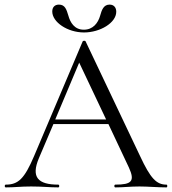

<svg xmlns="http://www.w3.org/2000/svg" viewBox="-24 -814 746 834"><path d="M699 -12C656 -12 630 -38 584 -137L348 -634C347 -638 337 -638 335 -634L124 -136C82 -37 55 -12 1 -12C-5 -12 -5 0 1 0C42 0 63 -4 111 -4C162 -4 189 0 229 0C235 0 235 -12 229 -12C141 -12 110 -44 145 -127L208 -275H447L536 -86C563 -27 548 -12 477 -12C471 -12 471 0 477 0C514 0 540 -4 582 -4C619 -4 661 0 699 0C704 0 704 -12 699 -12ZM340 -685C299 -685 281 -717 273 -746C265 -772 259 -794 232 -794C214 -794 203 -783 203 -764C203 -718 269 -673 341 -673C411 -673 481 -715 481 -763C481 -781 471 -794 452 -794C426 -794 418 -771 411 -746C402 -714 380 -685 340 -685ZM216 -295 320 -542 437 -295Z"/></svg>

Font: Cormorant Garamond
Style: Regular
Weight: 400
Designer: Christian Thalmann (Catharsis Fonts)
Foundry: Catharsis Fonts
Version: Version 4.002;Glyphs 3.4 (3410)